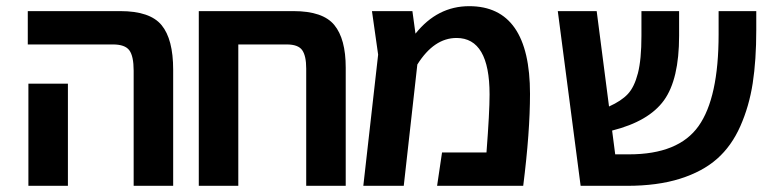

<svg xmlns="http://www.w3.org/2000/svg" viewBox="-20 -602 2523 622"><path d="M413 0V-373Q413 -420 399 -439Q385 -458 346 -458H70V-566H370Q466 -566 503.5 -520.5Q541 -475 541 -376V0ZM72 0V-331H200V0Z M931 -566Q1026 -566 1063 -521Q1100 -476 1100 -383V0H972V-380Q972 -421 959 -439.5Q946 -458 909 -458H752V0H624V-566Z M1500 -582Q1697 -582 1697 -298Q1697 -174 1675 0H1396L1412 -108H1556Q1566 -238 1566 -296Q1566 -479 1459 -479Q1386 -479 1332 -393L1288 0H1157L1205 -425L1185 -566H1316L1326 -493Q1397 -582 1500 -582Z M2308 -566H2430V-505Q2430 -407 2418.5 -332.5Q2407 -258 2378.5 -193.5Q2350 -129 2303 -87.5Q2256 -46 2183 -23Q2110 0 2011 0H1861L1787 -566H1913L1953 -257Q1993 -275 2014 -297.5Q2035 -320 2046.5 -364.5Q2058 -409 2058 -486V-566H2180V-486Q2180 -345 2131 -277Q2082 -209 1963 -179L1973 -102H2018Q2178 -102 2243 -193.5Q2308 -285 2308 -491Z"/></svg>

Font: FiraGO Medium
Style: Regular
Weight: 500
Designer: bBox Type
Foundry: bBox Type GmbH
Version: Version 1.001;PS 001.001;hotconv 1.0.88;makeotf.lib2.5.64775